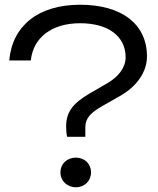

<svg xmlns="http://www.w3.org/2000/svg" viewBox="-20 -783 667 810"><path d="M259 -250C259 -235 260 -221 263 -206H340V-246C340 -286 365 -308 407 -333L486 -378C559 -419 600 -481 600 -545C600 -681 494 -763 318 -763C142 -763 32 -675 19 -528H110C120 -625 199 -685 318 -685C437 -685 510 -630 510 -541C510 -497 478 -458 433 -432L357 -388C291 -349 259 -313 259 -250ZM300 7C337 7 364 -20 364 -56C364 -92 337 -118 300 -118C263 -118 235 -92 235 -56C235 -20 263 7 300 7Z"/></svg>

Font: Bounded Light
Style: Regular
Weight: 300
Designer: Vlad Churkin
Version: Version 3.0